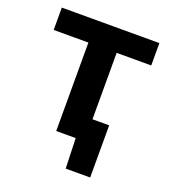

<svg xmlns="http://www.w3.org/2000/svg" viewBox="-120 -586 717 811"><g transform="rotate(20 239.0 -181.0)"><path d="M175.5 0V-397.5H19.5V-498H458V-397.5H302.5V-99H377.5V135.5H267.5L263 0Z"/></g></svg>

Font: Heraclito SemiBold
Style: Regular
Weight: 600
Designer: Kostas Bartsokas (font) & Cristiano Sobral (main changes)
Foundry: Kostas Bartsokas (font) & Cristiano Sobral (main changes)
Version: Version 1.00;July 8, 2020;FontCreator 13.0.0.2655 64-bit